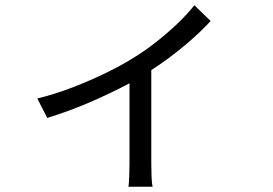

<svg xmlns="http://www.w3.org/2000/svg" viewBox="-20 -633 1040 731"><path d="M122 -258Q188 -274 255.5 -300Q323 -326 382.5 -355Q442 -384 482 -409Q530 -438 574.5 -473Q619 -508 657 -544.5Q695 -581 720 -613L782 -553Q745 -512 684.5 -461Q624 -410 556 -366V-10Q556 13 557 39.5Q558 66 561 78H469Q471 66 472 39.5Q473 13 473 -10V-316Q410 -282 327.5 -246Q245 -210 160 -184Z"/></svg>

Font: Go Noto Kurrent-Regular
Style: Regular
Weight: 400
Designer: Monotype Design Team
Foundry: Monotype Imaging Inc.
Version: Version 2.012; ttfautohint (v1.8.4.7-5d5b)